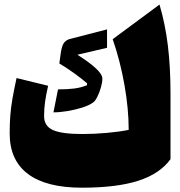

<svg xmlns="http://www.w3.org/2000/svg" viewBox="-20 -830 808 861"><path d="M744.6 -116.2Q697.3 -50.8 600.3 -19.5Q503.4 11.7 347.2 11.7Q187.5 11.7 105.5 -49.8Q23.4 -111.3 23.4 -231.4Q23.4 -274.9 26.1 -310.8Q28.8 -346.7 35.6 -386.2Q42.5 -425.8 54.2 -480L195.8 -445.3Q186 -402.8 181.9 -372.1Q177.7 -341.3 177.7 -309.1Q177.7 -265.1 216.8 -247.1Q255.9 -229 350.1 -229Q402.8 -229 459.7 -234.1Q516.6 -239.3 557.1 -247.6Q557.1 -341.3 538.3 -448.2Q519.5 -555.2 485.4 -654.3L695.3 -809.6Q720.7 -723.6 732.7 -626.5Q744.6 -529.3 744.6 -410.6ZM460 -698.2V-615.7L327.1 -584.5Q379.9 -551.3 409.4 -523.9Q439 -496.6 439 -477.1Q439 -460.4 432.6 -438.2Q426.3 -416 417 -397Q407.7 -377.9 398.4 -371.1Q380.9 -357.9 349.6 -347.9Q318.4 -337.9 283.4 -332Q248.5 -326.2 219.7 -326.2L240.2 -429.2Q283.2 -429.2 313.2 -433.1Q343.3 -437 370.1 -447.8L370.6 -456.5Q344.7 -478.5 312.5 -501.7Q280.3 -524.9 246.1 -545.4L252 -588.4Q256.3 -620.1 264.6 -634.3Q272.9 -648.4 290 -654.3Z"/></svg>

Font: Pinar Black
Style: Regular
Weight: 900
Designer: Amin Abedi
Version: Version 3.000